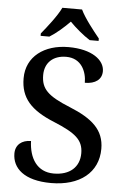

<svg xmlns="http://www.w3.org/2000/svg" viewBox="-62 -975 679 1029"><g transform="rotate(5 278.0 -460.5)"><path d="M128 -771H175C211 -793 253 -830 283 -861C313 -830 357 -793 392 -771H440V-784C409 -822 358 -886 337 -931H231C210 -886 159 -822 128 -784ZM252 10C406 10 505 -68 505 -196C505 -298 440 -354 317 -404C196 -453 160 -489 160 -563C160 -630 205 -671 275 -671C357 -671 386 -601 386 -541C443 -541 477 -567 477 -611C477 -671 409 -724 283 -724C153 -724 57 -654 57 -537C57 -431 113 -369 241 -317C357 -269 400 -235 400 -163C400 -88 348 -42 262 -42C172 -42 129 -113 126 -205C77 -205 43 -178 43 -131C43 -52 107 10 252 10Z"/></g></svg>

Font: Noto Serif Thai Medium
Style: Regular
Weight: 500
Designer: Monotype Design Team
Foundry: Monotype Imaging Inc.
Version: Version 1.901;PS 001.901;hotconv 1.0.88;makeotf.lib2.5.64775